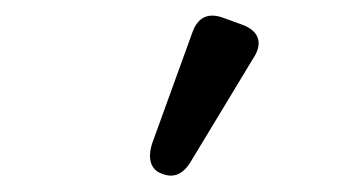

<svg xmlns="http://www.w3.org/2000/svg" viewBox="-20 -758 425 241"><path d="M220 -556 298 -685C310 -703 306 -719 284 -727L262 -735C242 -743 228 -737 221 -716L171 -578C165 -559 169 -545 183 -540C198 -534 210 -539 220 -556Z"/></svg>

Font: 寒蝉半圆体
Style: Regular
Weight: 400
Designer: Yoshimichi Ohira & Warren
Foundry: ChillType
Version: Version 1.800;Glyphs 3.1.1 (3135)